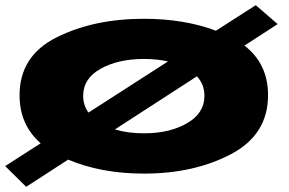

<svg xmlns="http://www.w3.org/2000/svg" viewBox="-33 -665 1115 741"><path d="M-13 -24 124 -112Q42.5 -183 42.5 -297.5Q42.5 -449.5 185.8 -521Q329 -592.5 522.5 -592.5Q678 -592.5 800.5 -546.5L954 -645L1038.5 -572L910.5 -489Q1001.5 -419 1001.5 -297.5Q1001.5 -145.5 858.8 -70.2Q716 5 522.5 5Q358 5 230 -49L68 56ZM522.5 -150.5Q621 -150.5 688.5 -189.2Q756 -228 756 -295Q756 -339 727 -370.5L410.5 -165.5Q460.5 -150.5 522.5 -150.5ZM308.5 -230.5 615.5 -428Q573 -437.5 522.5 -437.5Q424 -437.5 356 -400Q288 -362.5 288 -295Q288 -258.5 308.5 -230.5Z"/></svg>

Font: Anybody UltraExpanded ExtraBold
Style: Regular
Weight: 800
Width: 9
Designer: Tyler Finck
Foundry: Etcetera Type Company
Version: Version 1.010; ttfautohint (v1.8.3) -l 8 -r 50 -G 200 -x 14 